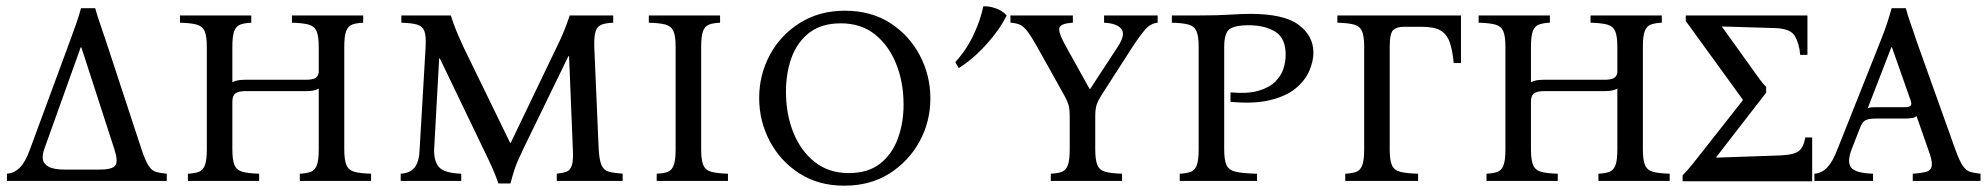

<svg xmlns="http://www.w3.org/2000/svg" viewBox="-20 -574 6303 609"><path d="M120 -100Q114 -83 116 -68.5Q118 -54 134.5 -45Q151 -36 188 -36H294Q337 -36 346 -49.5Q355 -63 343 -100L238 -424H236ZM509 -23V0H2V-23Q26 -25 43.5 -43Q61 -61 75 -100L203 -447Q212 -472 221 -497Q230 -522 237 -548H282Q289 -522 298 -497Q307 -472 315 -447L429 -100Q441 -64 451.5 -48Q462 -32 475.5 -28.5Q489 -25 509 -23Z M1072 -100Q1072 -66 1079 -50Q1086 -34 1104.5 -29Q1123 -24 1157 -23V0H931V-23Q953 -24 966 -29Q979 -34 985 -50Q991 -66 991 -100V-293Q978 -285 952 -285H759Q737 -285 727 -278Q717 -271 717 -251V-100Q717 -66 724 -50Q731 -34 749.5 -29Q768 -24 802 -23V0H576V-23Q598 -24 611 -29Q624 -34 630 -50Q636 -66 636 -100V-425Q636 -460 629 -475.5Q622 -491 604 -496Q586 -501 551 -502V-525H777V-502Q755 -501 742 -496Q729 -491 723 -475.5Q717 -460 717 -425V-313Q730 -321 757 -321H950Q970 -321 979.5 -326Q989 -331 991 -344V-425Q991 -460 984 -475.5Q977 -491 959 -496Q941 -501 906 -502V-525H1132V-502Q1110 -501 1097 -496Q1084 -491 1078 -475.5Q1072 -460 1072 -425Z M1561 8Q1553 -15 1543 -38Q1533 -61 1512 -104L1375 -389H1373L1357 -100Q1356 -63 1372.5 -44Q1389 -25 1443 -23V0H1251V-23Q1282 -25 1296 -44Q1310 -63 1311 -100L1330 -425Q1332 -460 1326 -475.5Q1320 -491 1303 -496Q1286 -501 1253 -502V-525H1410Q1418 -499 1427.5 -476Q1437 -453 1450 -425L1598 -121H1600L1746 -425Q1758 -449 1768.5 -474.5Q1779 -500 1787 -525H1925V-502Q1902 -501 1888.5 -496Q1875 -491 1869.5 -475.5Q1864 -460 1865 -425L1879 -100Q1881 -66 1888 -50Q1895 -34 1911 -29.5Q1927 -25 1955 -23V0H1746V-23Q1765 -25 1777 -29.5Q1789 -34 1794 -50Q1799 -66 1797 -100L1785 -396H1783L1641 -104Q1620 -61 1612.5 -38Q1605 -15 1599 8Z M2204 -100Q2204 -66 2211 -50Q2218 -34 2236.5 -29Q2255 -24 2289 -23V0H2063V-23Q2085 -24 2098 -29Q2111 -34 2117 -50Q2123 -66 2123 -100V-425Q2123 -460 2116 -475.5Q2109 -491 2091 -496Q2073 -501 2038 -502V-525H2264V-502Q2242 -501 2229 -496Q2216 -491 2210 -475.5Q2204 -460 2204 -425Z M2660 -540Q2743 -540 2803.5 -501Q2864 -462 2897.5 -398.5Q2931 -335 2931 -262Q2931 -188 2896.5 -125Q2862 -62 2801 -23.5Q2740 15 2658 15Q2576 15 2515.5 -24Q2455 -63 2421.5 -126.5Q2388 -190 2388 -263Q2388 -337 2422 -400Q2456 -463 2517.5 -501.5Q2579 -540 2660 -540ZM2672 -25Q2733 -25 2771 -54.5Q2809 -84 2827.5 -133.5Q2846 -183 2846 -242Q2846 -313 2822.5 -371.5Q2799 -430 2755 -465Q2711 -500 2647 -500Q2586 -500 2547.5 -470.5Q2509 -441 2491 -392Q2473 -343 2473 -283Q2473 -212 2496.5 -153.5Q2520 -95 2564.5 -60Q2609 -25 2672 -25Z M3482 -525H3652V-502Q3630 -500 3613.5 -481.5Q3597 -463 3572 -425L3473 -271Q3463 -255 3458.5 -242Q3454 -229 3454 -203V-100Q3454 -66 3461 -50Q3468 -34 3486.5 -29Q3505 -24 3539 -23V0H3313V-23Q3335 -24 3348 -29Q3361 -34 3367 -50Q3373 -66 3373 -100V-203Q3373 -229 3369 -242Q3365 -255 3356 -271L3270 -425Q3251 -459 3238.5 -475Q3226 -491 3214 -496Q3202 -501 3185 -502V-525H3383V-502Q3346 -500 3340.5 -486.5Q3335 -473 3362 -425L3436 -292H3438L3525 -425Q3551 -464 3537 -482Q3523 -500 3482 -502ZM3099 -554Q3117 -555 3138.5 -547.5Q3160 -540 3173 -525Q3151 -480 3109 -433.5Q3067 -387 3021 -358L3010 -377Q3045 -415 3067.5 -462.5Q3090 -510 3099 -554Z M3722 0V-23Q3744 -24 3757 -29Q3770 -34 3776 -50Q3782 -66 3782 -100V-425Q3782 -460 3775 -475.5Q3768 -491 3750 -496Q3732 -501 3697 -502V-525H3782Q3844 -525 3880.5 -527.5Q3917 -530 3946 -530Q4053 -530 4099.5 -495Q4146 -460 4146 -407Q4146 -380 4133 -349.5Q4120 -319 4090 -294Q4060 -269 4009 -256.5Q3958 -244 3883 -251V-281Q3937 -276 3971.5 -286Q4006 -296 4025 -315Q4044 -334 4051 -356.5Q4058 -379 4058 -400Q4058 -453 4025 -473.5Q3992 -494 3939 -494Q3900 -494 3881.5 -482.5Q3863 -471 3863 -425V-100Q3863 -66 3870.5 -50Q3878 -34 3900.5 -29Q3923 -24 3967 -23V0Z M4247 0V-23Q4269 -24 4282 -29Q4295 -34 4301 -50Q4307 -66 4307 -100V-425Q4307 -460 4300 -475.5Q4293 -491 4275 -496Q4257 -501 4222 -502V-525H4614V-374H4591Q4587 -417 4577.5 -442Q4568 -467 4548 -478Q4528 -489 4490 -489H4432Q4411 -489 4399.5 -479Q4388 -469 4388 -425V-100Q4388 -66 4395 -50Q4402 -34 4421.5 -29Q4441 -24 4478 -23V0Z M5191 -100Q5191 -66 5198 -50Q5205 -34 5223.5 -29Q5242 -24 5276 -23V0H5050V-23Q5072 -24 5085 -29Q5098 -34 5104 -50Q5110 -66 5110 -100V-293Q5097 -285 5071 -285H4878Q4856 -285 4846 -278Q4836 -271 4836 -251V-100Q4836 -66 4843 -50Q4850 -34 4868.5 -29Q4887 -24 4921 -23V0H4695V-23Q4717 -24 4730 -29Q4743 -34 4749 -50Q4755 -66 4755 -100V-425Q4755 -460 4748 -475.5Q4741 -491 4723 -496Q4705 -501 4670 -502V-525H4896V-502Q4874 -501 4861 -496Q4848 -491 4842 -475.5Q4836 -460 4836 -425V-313Q4849 -321 4876 -321H5069Q5089 -321 5098.5 -326Q5108 -331 5110 -344V-425Q5110 -460 5103 -475.5Q5096 -491 5078 -496Q5060 -501 5025 -502V-525H5251V-502Q5229 -501 5216 -496Q5203 -491 5197 -475.5Q5191 -460 5191 -425Z M5582 -280 5424 -76V-74L5626 -81Q5673 -83 5687.5 -96.5Q5702 -110 5706 -138H5728V1H5317V-18Q5327 -28 5336.5 -39Q5346 -50 5353 -59L5508 -256V-258L5357 -466Q5349 -477 5340.5 -489Q5332 -501 5327 -507V-525H5713V-400H5690Q5687 -437 5672.5 -460.5Q5658 -484 5608 -485L5442 -490V-489L5549 -340Q5555 -332 5562 -322Q5569 -312 5582 -298Z M6182 -100Q6195 -64 6205.5 -48.5Q6216 -33 6229 -29Q6242 -25 6262 -23V0H6047V-23Q6076 -25 6091 -29.5Q6106 -34 6107.5 -50Q6109 -66 6096 -100L6059 -206Q6054 -201 6044 -199.5Q6034 -198 6023 -198H5930Q5909 -198 5898 -193Q5887 -188 5880 -169L5853 -100Q5838 -60 5851.5 -42.5Q5865 -25 5921 -23V0H5735V-23Q5759 -25 5776 -43Q5793 -61 5808 -100L5946 -447Q5956 -472 5964.5 -497Q5973 -522 5980 -548H6025Q6032 -522 6041 -497Q6050 -472 6058 -447ZM6022 -234Q6037 -234 6041 -239.5Q6045 -245 6038 -262L5981 -424H5979L5904 -230Q5909 -233 5915.5 -233.5Q5922 -234 5930 -234Z"/></svg>

Font: Bona Nova SC
Style: Regular
Weight: 400
Designer: Mateusz Machalski
Foundry: Capitalics
Version: Version 4.001; ttfautohint (v1.8.4.7-5d5b)